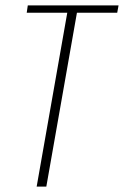

<svg xmlns="http://www.w3.org/2000/svg" viewBox="-20 -695 462 715"><path d="M116.5 0 230.5 -647.5H79.5L83.5 -675H421.5L416.5 -647.5H266.5L152.5 0Z"/></svg>

Font: Anybody ExtraLight
Style: Italic
Weight: 200
Italic angle: -10°
Designer: Tyler Finck
Foundry: Etcetera Type Company
Version: Version 1.010; ttfautohint (v1.8.3) -l 8 -r 50 -G 200 -x 14 